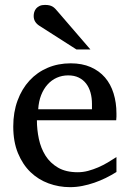

<svg xmlns="http://www.w3.org/2000/svg" viewBox="-20 -753 530 785"><path d="M456.1 -49.8Q435.1 -36.6 412.4 -25.4Q389.6 -14.2 365.5 -5.9Q341.3 2.4 316.4 7.3Q291.5 12.2 266.1 12.2Q220.7 12.2 178.7 -3.2Q136.7 -18.6 104.7 -49.3Q72.8 -80.1 53.5 -126.7Q34.2 -173.3 34.2 -235.8Q34.2 -294.4 51.8 -342Q69.3 -389.6 100.6 -423.6Q131.8 -457.5 174.8 -475.8Q217.8 -494.1 269 -494.1Q315.4 -494.1 350.6 -478.8Q385.7 -463.4 409.2 -436.3Q432.6 -409.2 444.3 -371.3Q456.1 -333.5 456.1 -289.1V-275.9Q456.1 -268.1 455.1 -261.2H130.9Q130.9 -223.1 138.9 -185.1Q147 -147 166 -116.7Q185.1 -86.4 217.3 -67.6Q249.5 -48.8 297.9 -48.8Q319.3 -48.8 340.3 -54.4Q361.3 -60.1 381.6 -68.8Q401.9 -77.6 420.4 -88.6Q439 -99.6 456.1 -110.8ZM356 -328.1Q356 -353 350.1 -374.3Q344.2 -395.5 332.3 -411.1Q320.3 -426.8 302 -435.8Q283.7 -444.8 258.8 -444.8Q233.9 -444.8 212.4 -435.3Q190.9 -425.8 174.6 -407.7Q158.2 -389.6 148.2 -364Q138.2 -338.4 136.2 -306.2H356ZM292.5 -550.8 140.6 -647.9Q129.9 -654.8 123.8 -664.6Q117.7 -674.3 117.7 -688Q117.7 -695.8 120.1 -703.9Q122.6 -711.9 127.9 -718.3Q133.3 -724.6 142.1 -728.8Q150.9 -732.9 163.6 -732.9Q174.3 -732.9 181.6 -731.2Q189 -729.5 194.8 -726.1Q200.7 -722.7 205.6 -717.5Q210.4 -712.4 215.8 -706.1L349.6 -550.8Z"/></svg>

Font: BabelStone Ogham Pictish
Style: Bold Italic
Weight: 700
Italic angle: -30°
Designer: Andrew West
Foundry: BabelStone
Version: Version 1.02 March 14, 2022